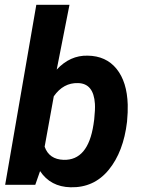

<svg xmlns="http://www.w3.org/2000/svg" viewBox="-20 -770 591 800"><path d="M509.3 -262.7Q494.6 -137.7 433.1 -62.5Q371.6 12.7 273.9 10.3Q190.4 8.3 147 -57.1L127 0H1.5L131.3 -750H269.5L216.3 -480Q272 -540 345.2 -538.1Q421.9 -537.1 465.6 -483.2Q509.3 -429.2 512.2 -334Q513.2 -303.7 509.3 -262.7ZM372.6 -272.9Q377 -314.5 375.5 -337.4Q370.1 -422.4 305.2 -423.8Q244.1 -425.8 204.1 -368.7L166 -158.7Q184.6 -106 245.1 -104Q346.7 -101.1 369.6 -251.5Z"/></svg>

Font: TypoPRO Roboto
Style: Bold Italic
Weight: 700
Italic angle: -12°
Designer: Google
Version: Version 2.136; 2016